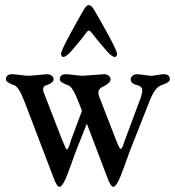

<svg xmlns="http://www.w3.org/2000/svg" viewBox="-20 -711 679 745"><path d="M316 -586Q296 -558 256 -512Q236 -490 226 -490Q217 -490 217 -503Q217 -513 250.5 -575.5Q284 -638 305 -673Q315 -691 325 -691Q335 -691 345 -673Q367 -637 400.5 -575Q434 -513 434 -503Q434 -490 425 -490Q415 -490 395 -512Q351 -563 334 -586Q325 -598 316 -586ZM515 -380Q487 -386 487 -403Q487 -411 494 -417Q501 -423 512 -423Q520 -423 540 -420Q560 -417 567 -417Q574 -417 591 -420Q608 -423 615 -423Q639 -423 639 -403Q639 -391 605 -380Q581 -371 562 -323L483 -123Q480 -116 465 -73Q450 -30 439 -8Q428 14 420 14Q409 14 395 -26L317 -231L274 -123Q271 -116 256 -73Q241 -30 230 -8Q219 14 211 14Q200 14 186 -26L75 -317Q53 -374 36 -380Q3 -391 3 -403Q3 -423 27 -423Q34 -423 58.5 -420Q83 -417 91 -417Q99 -417 127.5 -420Q156 -423 163 -423Q174 -423 181 -417Q188 -411 188 -403Q188 -389 154 -378Q150 -377 148 -369.5Q146 -362 149 -354L220 -171Q236 -131 239 -131Q242 -131 245.5 -138Q249 -145 252.5 -157Q256 -169 257 -171L298 -281L284 -317Q262 -374 245 -380Q212 -391 212 -403Q212 -423 236 -423Q244 -423 268 -420Q292 -417 300 -417Q308 -417 342 -420Q376 -423 384 -423Q395 -423 402 -417Q409 -411 409 -403Q409 -389 380 -375Q354 -364 365 -336L429 -171Q444 -133 448 -133Q451 -133 454.5 -139.5Q458 -146 461.5 -158Q465 -170 466 -171L522 -321Q532 -346 532 -362Q532 -369 526 -374Q520 -379 515 -380Z"/></svg>

Font: EB Garamond 08
Style: Regular
Weight: 400
Version: Version 0.016 ; ttfautohint (v1.5)